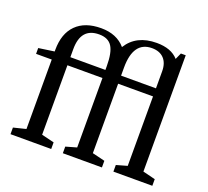

<svg xmlns="http://www.w3.org/2000/svg" viewBox="-132 -953 1209 1117"><g transform="rotate(20 472.5 -395.0)"><path d="M657 -790Q747 -790 791 -740L809 -780H839V-60L916 -41V0H675V-41L742 -60V-490H526V-60L604 -41V0H362V-41L429 -60V-490H212V-60L290 -41V0H38V-41L115 -60V-490H18V-526L115 -540V-550Q115 -651 169.5 -705.5Q224 -760 324 -760Q421 -760 474 -698Q531 -790 657 -790ZM526 -590V-540H742V-645Q742 -696 715.5 -724Q689 -752 641 -752Q584 -752 555 -711.5Q526 -671 526 -590ZM212 -590V-540H429V-563Q429 -648 405 -685Q381 -722 325 -722Q212 -722 212 -590Z"/></g></svg>

Font: Domine
Style: Regular
Weight: 400
Designer: Pablo Impallari, Rodrigo Fuenzalida, Brenda Gallo
Foundry: Pablo Impallari, Rodrigo Fuenzalida, Brenda Gallo
Version: Version 2.000;September 19, 2022;FontCreator 14.0.0.2877 64-